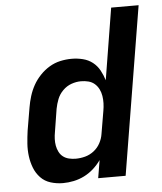

<svg xmlns="http://www.w3.org/2000/svg" viewBox="-53 -781 706 836"><g transform="rotate(-5 300.0 -363.5)"><path d="M189 8Q161 8 135 0Q109 -8 91 -27Q73 -46 63.5 -70.5Q54 -95 50.5 -122Q47 -149 49 -177Q51 -205 55 -233L72 -333Q76 -357 83.5 -381.5Q91 -406 103.5 -428.5Q116 -451 134.5 -470.5Q153 -490 175.5 -503.5Q198 -517 223 -522.5Q248 -528 273 -528Q298 -528 322 -522Q346 -516 364.5 -501.5Q383 -487 394.5 -466Q406 -445 413 -422L464 -735H584L463 0H343L356 -78Q341 -57 322.5 -40.5Q304 -24 282 -13Q260 -2 236 3Q212 8 189 8ZM253 -93Q274 -93 294.5 -98.5Q315 -104 332.5 -117.5Q350 -131 360.5 -150.5Q371 -170 374 -190L391 -290Q394 -307 394.5 -323Q395 -339 392.5 -355Q390 -371 383 -385Q376 -399 364.5 -409Q353 -419 337.5 -423Q322 -427 305 -427Q284 -427 263 -419.5Q242 -412 225.5 -395.5Q209 -379 201 -358.5Q193 -338 189 -317L173 -217Q170 -201 169.5 -186Q169 -171 171.5 -157Q174 -143 180.5 -130Q187 -117 198 -108.5Q209 -100 223.5 -96.5Q238 -93 253 -93Z"/></g></svg>

Font: Iosevka Aile
Style: Bold Italic
Weight: 700
Italic angle: -9°
Designer: Belleve Invis
Foundry: Belleve Invis
Version: Version 28.0.1; ttfautohint (v1.8.4)